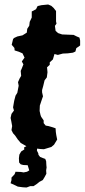

<svg xmlns="http://www.w3.org/2000/svg" viewBox="-20 -654 376 853"><path d="M121 9 109 -1 100 -3 72 -19 63 -30 60 -33 47 -52 38 -62 31 -76 34 -94 30 -116 27 -130 31 -148 42 -163 38 -177 43 -206 49 -229 57 -242 60 -258 63 -273 60 -289 67 -305 74 -317 72 -339 76 -348 84 -368 77 -381 89 -398 80 -417 64 -424 45 -430 44 -441 32 -455 38 -480 42 -485 57 -492 80 -497 99 -509 101 -526 110 -540 112 -557 121 -576V-603L140 -613L147 -627L164 -631L194 -634L208 -628L218 -619L229 -605V-580V-559L231 -549L224 -539L227 -517L238 -507L256 -501L281 -500L307 -499L321 -492L333 -487L336 -474V-452L319 -440L315 -425L304 -420L281 -417L259 -416L237 -410L222 -414L215 -390L201 -377V-366L189 -355L191 -333L188 -310L178 -297L172 -272L167 -254V-244L171 -226L167 -215L157 -185L156 -161L160 -143L163 -135L174 -119V-107L183 -96L195 -94L209 -90L227 -84L228 -68L230 -54L234 -34L220 -11L208 -1L175 9L159 8L135 5ZM98 179 81 178 59 175 49 170 38 165 27 160 31 146V135L45 120L49 109L73 110L85 112L100 109L110 103L106 90L103 80L83 79L72 76L65 68L64 49L66 33L74 19L88 10L87 1L113 -13L135 -8L145 5L144 15L150 27L151 34L158 43L170 48L181 52L185 62L186 80L187 90L185 103L186 118L178 133L170 146L155 154L144 163L129 173H114Z"/></svg>

Font: Winky Rough Medium
Style: Italic
Weight: 500
Italic angle: -8.97852°
Designer: Simon Atzbach
Foundry: typofactur
Version: Version 1.206; ttfautohint (v1.8.4.7-5d5b)